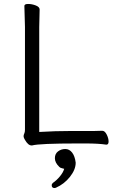

<svg xmlns="http://www.w3.org/2000/svg" viewBox="-20 -725 587 969"><path d="M178 -59Q256 -64 345 -64H458Q482 -64 495 -65H496Q509 -65 518.5 -46Q528 -27 528 -11Q528 5 517 5H516Q477 -1 413 -1H372Q180 -1 142 9H139Q122 9 106 -19Q99 -30 99 -37Q99 -44 102.5 -51Q106 -58 106 -70V-589L103 -695Q103 -705 122 -705Q141 -705 160.5 -697.5Q180 -690 180 -677L178 -588ZM255 224Q241 224 241 210Q241 203 247 198Q266 185 282.5 165Q299 145 304 127Q302 126 292.5 124Q283 122 279 117Q257 96 257 73.5Q257 51 273 39Q289 27 309.5 27Q330 27 344 45Q358 63 362 96Q362 131 333 167.5Q304 204 263 222Q259 224 255 224Z"/></svg>

Font: ToneOZ-Pinyin-WenKai-Regular
Style: Regular
Weight: 400
Designer: Fontworks Inc.
Foundry: ToneOZ
Version: Version 0.240331